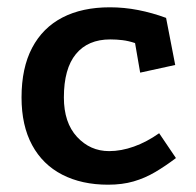

<svg xmlns="http://www.w3.org/2000/svg" viewBox="-20 -487 537 526"><path d="M350 -369Q332 -375 315.5 -377Q299 -379 282 -379Q221 -379 188 -339Q155 -299 155 -220Q155 -151 191 -112Q227 -73 279 -73Q312 -73 347 -85.5Q382 -98 416 -122L462 -54Q433 -32 405 -15.5Q377 1 346 10Q315 19 276 19Q204 19 150.5 -8.5Q97 -36 68 -89.5Q39 -143 39 -220Q39 -301 68 -356Q97 -411 151 -439Q205 -467 281 -467Q320 -467 358.5 -459.5Q397 -452 435 -438L460 -309L364 -288Z"/></svg>

Font: Podkova
Style: Bold
Weight: 700
Designer: Ilya Yudin
Foundry: Cyreal (www.cyreal.org)
Version: Version 2.102; ttfautohint (v1.8.1.43-b0c9)